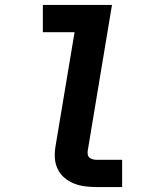

<svg xmlns="http://www.w3.org/2000/svg" viewBox="-20 -755 640 775"><path d="M369 0Q345 0 322 -3Q299 -6 278 -14.5Q257 -23 240 -37.5Q223 -52 213 -72.5Q203 -93 201.5 -116.5Q200 -140 204 -164L281 -625H153V-735H432L334 -146Q333 -138 334.5 -130.5Q336 -123 341.5 -118.5Q347 -114 354.5 -112Q362 -110 369 -110H473V0Z"/></svg>

Font: Iosevka SS04 XBd Ex Obl
Style: Regular
Weight: 800
Width: 7
Italic angle: -9°
Monospace: yes
Designer: Belleve Invis
Foundry: Belleve Invis
Version: Version 19.0.0; ttfautohint (v1.8.4)